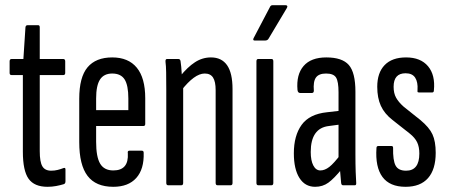

<svg xmlns="http://www.w3.org/2000/svg" viewBox="-20 -713 1727 739"><path d="M163 6Q112 6 90 -25Q68 -56 68 -129V-424H25Q17 -424 17 -432V-477Q17 -486 25 -486H70L78 -608Q79 -616 86 -616H127Q133 -616 133 -608V-486H223Q231 -486 231 -477V-432Q231 -424 223 -424H133V-131Q133 -90 143 -73Q153 -56 177 -56Q190 -56 202 -59Q214 -62 224 -66Q232 -69 232 -61V-15Q232 -6 225 -4Q212 0 196 3Q180 6 163 6Z M416 6Q349 6 317 -36Q285 -78 285 -166V-333Q285 -416 317 -454Q349 -492 412 -492Q474 -492 506.5 -452.5Q539 -413 539 -335V-236Q539 -228 532 -228H350V-167Q350 -109 365.5 -83Q381 -57 416 -57Q446 -57 460 -73.5Q474 -90 472 -123Q470 -133 478 -133H526Q533 -133 533 -125Q535 -62 504.5 -28Q474 6 416 6ZM350 -289H474V-334Q474 -385 459.5 -407.5Q445 -430 412 -430Q380 -430 365 -407Q350 -384 350 -334Z M817 0Q810 0 810 -9V-366Q810 -399 800 -414.5Q790 -430 768 -430Q748 -430 725.5 -413.5Q703 -397 678 -365L673 -419Q702 -455 730.5 -473.5Q759 -492 792 -492Q833 -492 854 -462Q875 -432 875 -370V-9Q875 0 868 0ZM627 0Q620 0 620 -9V-366Q620 -408 619.5 -434.5Q619 -461 617 -475Q616 -486 623 -486H666Q674 -486 675 -477Q678 -458 679.5 -429Q681 -400 681 -385L685 -379V-9Q685 0 678 0Z M974 0Q967 0 967 -9V-477Q967 -486 974 -486H1025Q1032 -486 1032 -477V-9Q1032 0 1025 0ZM960 -557Q956 -557 955 -559.5Q954 -562 956 -566L1019 -686Q1022 -693 1029 -693H1079Q1084 -693 1085.5 -690Q1087 -687 1084 -682L1013 -563Q1009 -557 1000 -557Z M1300 0Q1294 0 1293 -9Q1291 -27 1289 -54.5Q1287 -82 1287 -101L1283 -106V-358Q1283 -399 1273.5 -414.5Q1264 -430 1235 -430Q1207 -430 1196 -414.5Q1185 -399 1188 -364Q1188 -355 1180 -355H1136Q1126 -355 1125 -367Q1120 -426 1148.5 -459Q1177 -492 1236 -492Q1297 -492 1322.5 -463Q1348 -434 1348 -360V-120Q1348 -80 1349 -52Q1350 -24 1351 -10Q1352 0 1346 0ZM1193 6Q1154 6 1132.5 -28Q1111 -62 1111 -123Q1111 -191 1141 -232.5Q1171 -274 1239 -281L1291 -287V-234L1246 -228Q1211 -224 1193.5 -199Q1176 -174 1176 -128Q1176 -95 1186 -76Q1196 -57 1213 -57Q1230 -57 1247.5 -70.5Q1265 -84 1293 -121L1296 -63Q1266 -26 1244 -10Q1222 6 1193 6Z M1541 6Q1480 6 1452 -32Q1424 -70 1429 -143Q1429 -151 1436 -151H1487Q1493 -151 1493 -144Q1492 -96 1502.5 -76Q1513 -56 1543 -56Q1594 -56 1594 -122Q1594 -148 1585.5 -165.5Q1577 -183 1557 -199L1491 -251Q1460 -275 1446 -305.5Q1432 -336 1432 -379Q1432 -433 1460.5 -462.5Q1489 -492 1543 -492Q1599 -492 1627.5 -458Q1656 -424 1650 -365Q1650 -357 1643 -357H1593Q1591 -357 1588.5 -358Q1586 -359 1587 -367Q1589 -397 1578 -414Q1567 -431 1541 -431Q1495 -431 1495 -379Q1495 -354 1504.5 -337Q1514 -320 1533 -303L1598 -251Q1632 -223 1644.5 -196Q1657 -169 1657 -125Q1657 -61 1627.5 -27.5Q1598 6 1541 6Z"/></svg>

Font: Sofia Sans Extra Condensed
Style: Regular
Weight: 400
Designer: Botio Nikoltchev, Ani Petrova
Foundry: lettersoup
Version: Version 4.101